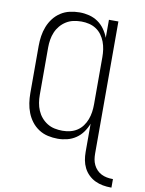

<svg xmlns="http://www.w3.org/2000/svg" viewBox="-97 -749 783 1039"><g transform="rotate(10 294.5 -230.0)"><path d="M585 222Q563 222 541 218Q519 214 499 204.5Q479 195 462.5 179Q446 163 436 143Q426 123 422 101Q418 79 418 56V-99Q409 -75 393.5 -53Q378 -31 356 -16Q334 -1 308 5.5Q282 12 256 12Q229 12 202 6Q175 0 152 -15Q129 -30 112.5 -51.5Q96 -73 86 -98.5Q76 -124 72 -151Q68 -178 68 -205V-465Q68 -492 72 -519Q76 -546 86 -571.5Q96 -597 112.5 -618.5Q129 -640 152 -655Q175 -670 202 -676Q229 -682 256 -682Q282 -682 308 -675.5Q334 -669 356 -654Q378 -639 393.5 -617Q409 -595 418 -571V-670H470V56Q470 72 472.5 87.5Q475 103 482 117.5Q489 132 500 143.5Q511 155 525 162Q539 169 554.5 172Q570 175 585 175H589V222ZM274 -35Q295 -35 316 -40Q337 -45 354.5 -56.5Q372 -68 384.5 -85Q397 -102 404.5 -122Q412 -142 415 -163Q418 -184 418 -205V-465Q418 -486 415 -507Q412 -528 404.5 -548Q397 -568 384.5 -585Q372 -602 354.5 -613.5Q337 -625 316 -630Q295 -635 274 -635Q252 -635 230.5 -630.5Q209 -626 190.5 -614.5Q172 -603 158 -586.5Q144 -570 135.5 -550Q127 -530 123.5 -508.5Q120 -487 120 -465V-205Q120 -183 123.5 -161.5Q127 -140 135.5 -120Q144 -100 158 -83.5Q172 -67 190.5 -55.5Q209 -44 230.5 -39.5Q252 -35 274 -35Z"/></g></svg>

Font: Lode Dark Term
Style: Regular
Weight: 400
Monospace: yes
Designer: Belleve Invis
Foundry: Belleve Invis
Version: Version 29.2.0